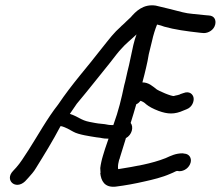

<svg xmlns="http://www.w3.org/2000/svg" viewBox="-20 -690 828 720"><path d="M74 -10 86 -23C95 -33 107 -46 115 -60C146 -110 177 -160 207 -217C214 -217 223 -212 233 -208L255 -196C274 -185 317 -179 342 -175C366 -173 361 -170 387 -170C383 -158 378 -143 374 -132L366 -106C363 -98 362 -90 360 -83C358 -75 357 -67 356 -60V-59L357 -42L356 -41C359 -13 371 14 413 10C452 5 485 -1 524 -10C551 -16 589 -25 618 -38C636 -45 639 -49 645 -49L652 -48H653C671 -48 690 -61 695 -81C699 -97 690 -113 671 -114L665 -115H664C639 -115 621 -106 601 -97C548 -76 487 -66 425 -56H423C422 -61 422 -72 425 -83C426 -88 427 -93 429 -96V-97C436 -119 443 -141 451 -168L452 -172C475 -184 482 -214 470 -229C477 -251 485 -278 491 -299C498 -302 503 -307 507 -312C515 -309 521 -306 528 -299C539 -290 554 -282 575 -274C608 -262 634 -260 669 -276L679 -280C701 -288 708 -310 706 -323C704 -336 691 -350 668 -341L656 -337L655 -336C651 -334 644 -333 635 -331H634V-330C625 -327 573 -350 566 -356C553 -366 538 -381 514 -381L515 -385C520 -403 524 -420 528 -437C532 -454 535 -468 538 -487L550 -536C555 -559 562 -581 569 -598C579 -596 588 -593 596 -590C635 -579 678 -573 732 -567L744 -566H745C761 -566 782 -577 787 -598C791 -615 784 -631 763 -632L751 -633C718 -637 687 -638 665 -644C633 -652 600 -661 564 -669C517 -676 489 -647 470 -625L455 -611C450 -606 443 -599 436 -593H435V-592C404 -564 394 -549 361 -508C304 -434 252 -378 198 -298C157 -246 122 -182 88 -129C69 -100 57 -80 41 -62L29 -49C-4 -15 38 24 74 -10ZM268 -301C315 -357 344 -395 392 -454C412 -480 426 -498 434 -506C450 -525 471 -541 492 -561C488 -550 483 -535 480 -521L469 -470C466 -454 462 -438 458 -422C454 -406 451 -388 446 -371C435 -319 425 -276 405 -221H399C382 -221 384 -224 358 -226C344 -227 331 -230 315 -233C284 -239 273 -253 242 -263C251 -276 258 -287 268 -301Z"/></svg>

Font: Stray Cat
Style: ExBdCnObl
Weight: 800
Version: Version 1.0